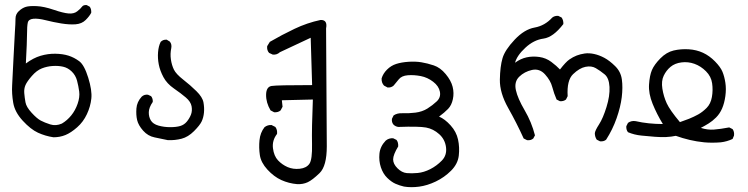

<svg xmlns="http://www.w3.org/2000/svg" viewBox="-20 -460 3040 780"><path d="M197.3 97.7Q164.1 92.8 134.3 79.1Q104.5 65.4 72.3 30.3Q40 -4.9 33.7 -42.5Q27.3 -80.1 29.3 -113.3Q31.2 -146.5 34.7 -220.7Q38.1 -294.9 40.5 -330.6Q43 -366.2 43 -384.3Q43 -402.3 56.6 -415Q70.3 -427.7 85 -432.1Q99.6 -436.5 129.4 -435.1Q159.2 -433.6 197.8 -420.4Q236.3 -407.2 258.3 -405.3Q280.3 -403.3 293.9 -414.1Q307.6 -424.8 313 -432.6Q318.4 -440.4 332 -439.5L344.7 -432.6Q351.6 -422.9 350.6 -408.2Q343.8 -394.5 328.1 -378.9Q312.5 -363.3 287.1 -361.3Q261.7 -359.4 229 -364.7Q196.3 -370.1 165.5 -377.9Q134.8 -385.7 115.2 -383.8Q95.7 -381.8 92.8 -367.7Q89.8 -353.5 89.8 -321.8Q89.8 -290 85 -202.1Q115.2 -224.6 145 -233.4Q174.8 -242.2 205.1 -241.7Q235.4 -241.2 258.3 -233.9Q281.2 -226.6 301.8 -211.4Q322.3 -196.3 338.4 -144.5Q354.5 -92.8 351.1 -60.1Q347.7 -27.3 333 3.9Q318.4 35.2 293.5 57.1Q268.6 79.1 246.1 88.4Q223.6 97.7 197.3 97.7ZM231.4 42Q252.9 29.3 269.5 8.8Q286.1 -11.7 295.4 -38.6Q304.7 -65.4 301.8 -87.9Q298.8 -110.4 293 -132.3Q287.1 -154.3 271.5 -169.4Q255.9 -184.6 236.3 -189Q216.8 -193.4 193.8 -191.9Q170.9 -190.4 149.9 -182.1Q128.9 -173.8 109.4 -151.4Q89.8 -128.9 83.5 -114.3Q77.1 -99.6 78.6 -81.5Q80.1 -63.5 83.5 -44.4Q86.9 -25.4 108.4 -2Q129.9 21.5 145.5 29.8Q161.1 38.1 184.1 45.4Q207 52.7 231.4 42Z M662.1 109.4Q634.8 103.5 607.9 98.1Q581.1 92.8 561.5 70.8Q542 48.8 537.1 27.8Q532.2 6.8 534.2 -19.5Q536.1 -45.9 555.7 -67.4Q566.4 -77.1 581.1 -75.2L593.8 -69.3Q601.6 -59.6 600.6 -45.9Q585 -23.4 584.5 -4.4Q584 14.6 592.8 29.3Q601.6 43.9 624 50.3Q646.5 56.6 671.4 56.6Q696.3 56.6 712.4 51.8Q728.5 46.9 739.3 33.7Q750 20.5 755.9 5.4Q761.7 -9.8 758.3 -28.3Q754.9 -46.9 734.9 -64Q714.8 -81.1 686.5 -100.6Q658.2 -120.1 644 -146.5Q629.9 -172.9 625 -198.2Q620.1 -223.6 622.1 -248Q624 -272.5 632.8 -290Q642.6 -299.8 657.2 -298.8L669.9 -291Q678.7 -280.3 675.8 -264.6Q670.9 -241.2 674.3 -218.3Q677.7 -195.3 686.5 -177.2Q695.3 -159.2 724.1 -136.7Q752.9 -114.3 777.8 -89.8Q802.7 -65.4 806.6 -43.9Q810.5 -22.5 808.6 -2.4Q806.6 17.6 799.3 33.2Q792 48.8 768.1 72.8Q744.1 96.7 717.8 103.5Q691.4 110.4 662.1 109.4Z M1187.5 288.1Q1153.3 285.2 1123 271.5Q1092.8 257.8 1066.4 229Q1040 200.2 1035.6 169.9Q1031.2 139.6 1034.2 109.4Q1037.1 79.1 1054.7 56.6Q1067.4 46.9 1083 47.9L1098.6 55.7Q1107.4 67.4 1105.5 84Q1085 110.4 1088.9 142.1Q1092.8 173.8 1109.4 191.4Q1126 209 1148.4 218.8Q1170.9 228.5 1197.8 225.6Q1224.6 222.7 1236.8 205.6Q1249 188.5 1247.6 125Q1246.1 61.5 1251 -55.7L1125 -52.7L1127.9 -26.4L1120.1 -11.7Q1110.4 -2.9 1093.8 -3.9L1079.1 -11.7Q1060.5 -43 1061 -75.2Q1061.5 -107.4 1083.5 -110.8Q1105.5 -114.3 1248 -114.3L1242.2 -306.6L1117.2 -248Q1104.5 -236.3 1087.9 -238.3L1073.2 -245.1Q1063.5 -255.9 1065.4 -272.5L1076.2 -290Q1125 -318.4 1176.3 -342.8Q1227.5 -367.2 1282.2 -378.9Q1311.5 -379.9 1304.7 -344.7Q1307.6 53.7 1307.6 134.3Q1307.6 214.8 1278.3 243.2Q1249 271.5 1230 280.3Q1210.9 289.1 1187.5 288.1Z M1621.1 297.9Q1603.5 293.9 1586.9 286.6Q1570.3 279.3 1553.2 262.7Q1536.1 246.1 1527.3 219.7Q1518.6 193.4 1521.5 164.1Q1524.4 134.8 1546.9 111.3Q1559.6 100.6 1577.1 101.6L1590.8 108.4Q1598.6 118.2 1597.7 134.8Q1577.1 168.9 1577.1 187.5Q1577.1 206.1 1594.7 223.6Q1612.3 241.2 1632.3 243.2Q1652.3 245.1 1677.2 242.7Q1702.1 240.2 1728 227.1Q1753.9 213.9 1774.9 192.4Q1795.9 170.9 1792 138.7Q1788.1 106.4 1764.2 85Q1740.2 63.5 1710.9 58.1Q1681.6 52.7 1598.6 55.7Q1587.9 54.7 1579.1 46.9Q1570.3 37.1 1572.3 22.5L1579.1 8.8Q1593.8 -1 1614.3 0Q1639.6 1 1667.5 -2.4Q1695.3 -5.9 1716.3 -19Q1737.3 -32.2 1754.4 -48.3Q1771.5 -64.5 1767.1 -87.4Q1762.7 -110.4 1739.7 -127.9Q1716.8 -145.5 1689.5 -150.9Q1662.1 -156.2 1636.7 -154.3Q1611.3 -152.3 1599.6 -137.2Q1587.9 -122.1 1579.1 -112.3Q1569.3 -103.5 1554.7 -104.5L1540 -112.3Q1529.3 -124 1530.3 -141.6Q1536.1 -161.1 1552.2 -177.2Q1568.4 -193.4 1589.4 -200.2Q1610.4 -207 1639.2 -209Q1668 -210.9 1691.9 -207Q1715.8 -203.1 1742.2 -194.3Q1768.6 -185.5 1790.5 -159.2Q1812.5 -132.8 1818.8 -107.4Q1825.2 -82 1819.8 -57.1Q1814.5 -32.2 1800.3 -17.6Q1786.1 -2.9 1763.7 13.7Q1787.1 23.4 1810.5 49.3Q1834 75.2 1840.8 106.9Q1847.7 138.7 1843.8 172.4Q1839.8 206.1 1812.5 233.4Q1785.2 260.7 1750.5 277.3Q1715.8 293.9 1682.6 298.3Q1649.4 302.7 1621.1 297.9Z M2418 114.3 2404.3 107.4Q2396.5 95.7 2396.5 81.1Q2397.5 70.3 2413.6 45.4Q2429.7 20.5 2443.8 -24.9Q2458 -70.3 2456.1 -106.9Q2454.1 -143.6 2436 -158.2Q2418 -172.9 2400.4 -183.1Q2382.8 -193.4 2358.4 -188.5Q2334 -183.6 2308.1 -158.7Q2282.2 -133.8 2286.1 -69.3L2279.3 -55.7Q2269.5 -47.9 2254.9 -48.8L2241.2 -55.7Q2230.5 -80.1 2223.6 -106.4Q2216.8 -132.8 2194.3 -157.7Q2171.9 -182.6 2141.1 -175.8Q2110.4 -168.9 2089.4 -148.4Q2068.4 -127.9 2075.7 -94.2Q2083 -60.5 2111.3 -12.2Q2139.6 36.1 2153.3 89.8L2146.5 102.5Q2136.7 111.3 2121.1 109.4L2107.4 102.5Q2079.1 40 2044.4 -21.5Q2009.8 -83 2010.7 -136.7Q2011.7 -190.4 2021.5 -223.6Q2031.2 -256.8 2070.8 -298.8Q2110.4 -340.8 2151.9 -348.1Q2193.4 -355.5 2223.6 -388.7Q2233.4 -396.5 2248 -395.5L2261.7 -388.7Q2269.5 -377 2268.6 -362.3Q2227.5 -308.6 2188 -303.2Q2148.4 -297.9 2114.3 -266.1Q2080.1 -234.4 2072.3 -205.1Q2094.7 -221.7 2119.6 -227.1Q2144.5 -232.4 2171.4 -228.5Q2198.2 -224.6 2219.7 -208.5Q2241.2 -192.4 2254.9 -177.7Q2278.3 -208 2293 -218.3Q2307.6 -228.5 2322.8 -234.4Q2337.9 -240.2 2355.5 -242.7Q2373 -245.1 2393.6 -240.7Q2414.1 -236.3 2435.1 -225.1Q2456.1 -213.9 2479 -191.4Q2502 -168.9 2506.3 -137.2Q2510.7 -105.5 2505.9 -65.4Q2501 -25.4 2484.9 20.5Q2468.8 66.4 2442.4 107.4Q2433.6 115.2 2418 114.3Z M2840.8 118.2Q2810.5 115.2 2781.7 108.4Q2752.9 101.6 2725.6 91.8Q2707 95.7 2686.5 96.7Q2666 97.7 2640.6 95.7Q2615.2 93.8 2585.9 90.8Q2556.6 87.9 2531.2 77.1Q2523.4 67.4 2524.4 52.7L2531.2 39.1Q2544.9 29.3 2562.5 32.2Q2587.9 38.1 2616.2 41Q2644.5 43.9 2672.9 43.9Q2648.4 3.9 2631.3 -38.1Q2614.3 -80.1 2616.7 -116.7Q2619.1 -153.3 2628.4 -175.3Q2637.7 -197.3 2662.6 -222.7Q2687.5 -248 2716.8 -254.9Q2746.1 -261.7 2777.8 -259.8Q2809.6 -257.8 2835.9 -245.6Q2862.3 -233.4 2884.8 -210.4Q2907.2 -187.5 2915 -168.5Q2922.9 -149.4 2926.8 -124Q2930.7 -98.6 2926.8 -69.8Q2922.9 -41 2913.6 -19.5Q2904.3 2 2889.2 17.1Q2874 32.2 2858.9 41.5Q2843.8 50.8 2827.1 59.6Q2854.5 68.4 2880.4 66.4Q2906.2 64.5 2942.4 57.6L2956.1 64.5Q2963.9 75.2 2961.9 90.8L2956.1 104.5Q2933.6 115.2 2908.2 118.2Q2872.1 121.1 2840.8 118.2ZM2779.3 22.5Q2798.8 14.6 2816.4 4.9Q2834 -4.9 2850.6 -21.5Q2867.2 -38.1 2872.1 -65.9Q2877 -93.8 2873 -121.6Q2869.1 -149.4 2848.1 -170.4Q2827.1 -191.4 2801.3 -200.7Q2775.4 -210 2748.5 -206.5Q2721.7 -203.1 2704.1 -188.5Q2686.5 -173.8 2676.3 -152.3Q2666 -130.9 2670.9 -99.6Q2675.8 -68.4 2688.5 -40.5Q2701.2 -12.7 2742.2 36.1Z"/></svg>

Font: JasonHandwriting1
Style: Regular
Weight: 400
Version: Version 1.48.20